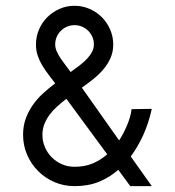

<svg xmlns="http://www.w3.org/2000/svg" viewBox="-20 -634 596 654"><path d="M102.5 -482.4Q102.5 -509.3 112.8 -533.4Q123 -557.6 141.1 -575.4Q159.2 -593.3 182.9 -603.8Q206.5 -614.3 233.9 -614.3Q260.7 -614.3 284.9 -603.8Q309.1 -593.3 326.9 -575.4Q344.7 -557.6 355.2 -533.4Q365.7 -509.3 365.7 -482.4Q365.7 -458 356.9 -437.5Q348.1 -417 333.3 -399.2Q318.4 -381.3 299.1 -365.7Q279.8 -350.1 258.8 -335.4L385.7 -155.8Q392.1 -165 398.9 -178Q405.8 -190.9 411.9 -205.1Q418 -219.2 422.4 -234.1Q426.8 -249 428.2 -262.2L497.1 -263.2Q485.8 -212.9 467.3 -172.6Q448.7 -132.3 425.3 -101.1L497.1 0H423.8L382.8 -55.7Q354.5 -30.3 317.9 -15.1Q281.2 0 233.9 0Q197.3 0 165.5 -13.7Q133.8 -27.3 109.9 -51.3Q85.9 -75.2 72.3 -106.9Q58.6 -138.7 58.6 -175.3Q58.6 -204.6 67.6 -229.7Q76.7 -254.9 91.8 -276.4Q106.9 -297.9 126.7 -315.9Q146.5 -334 168 -350.1Q156.2 -365.2 144.8 -380.4Q133.3 -395.5 123.8 -411.4Q114.3 -427.2 108.4 -444.6Q102.5 -461.9 102.5 -482.4ZM220.7 -388.7Q237.3 -400.4 251.7 -411.6Q266.1 -422.9 276.9 -434.3Q287.6 -445.8 293.7 -457.8Q299.8 -469.7 299.8 -482.4Q299.8 -496.1 294.7 -508.1Q289.6 -520 280.5 -529.1Q271.5 -538.1 259.5 -543.2Q247.6 -548.3 233.9 -548.3Q220.2 -548.3 208.3 -543.2Q196.3 -538.1 187.3 -529.1Q178.2 -520 173.1 -508.1Q168 -496.1 168 -482.4Q168 -470.7 173.6 -458.3Q179.2 -445.8 187.5 -433.6Q195.8 -421.4 204.8 -409.9Q213.9 -398.4 220.7 -388.7ZM206.1 -297.4Q189.5 -284.7 174.6 -271.2Q159.7 -257.8 148.7 -242.9Q137.7 -228 131.1 -211.2Q124.5 -194.3 124.5 -175.3Q124.5 -152.3 133.1 -132.6Q141.6 -112.8 156.5 -97.9Q171.4 -83 191.2 -74.5Q210.9 -65.9 233.9 -65.9Q269 -65.9 296.1 -77.4Q323.2 -88.9 345.2 -108.4Z"/></svg>

Font: Aeronef
Style: Regular
Weight: 400
Designer: Peter Wiegel - CAT-Fonts Germany
Foundry: CAT-Fonts, Peter Wiegel
Version: Version 0.002